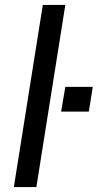

<svg xmlns="http://www.w3.org/2000/svg" viewBox="-20 -756 395 776"><path d="M36 0 153 -736H244L127 0ZM227 -305 244 -405H355L339 -305Z"/></svg>

Font: Mulish Medium
Style: Italic
Weight: 500
Italic angle: -9°
Designer: Vernon Adams
Foundry: Vernon Adams
Version: Version 3.603; ttfautohint (v1.8.3)